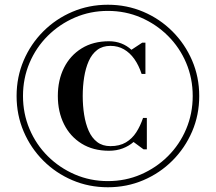

<svg xmlns="http://www.w3.org/2000/svg" viewBox="-20 -780 910 810"><path d="M446 -163.5Q484.5 -163.5 511 -179.2Q537.5 -195 554.8 -221.8Q572 -248.5 583.5 -282.5H599.5V-150H585.5L543.5 -181Q524 -164 497.8 -154Q471.5 -144 440 -144Q373 -144 324.5 -174Q276 -204 250 -256.2Q224 -308.5 224 -375Q224 -442 250 -494Q276 -546 324.5 -576Q373 -606 440 -606Q467.5 -606 491.5 -596.8Q515.5 -587.5 534.5 -570L580 -600H593.5V-468H577.5Q565.5 -504.5 546.8 -531Q528 -557.5 502.8 -572Q477.5 -586.5 446 -586.5Q412.5 -586.5 390 -569.2Q367.5 -552 354.2 -522Q341 -492 335 -454Q329 -416 329 -375Q329 -334 335 -296Q341 -258 354.2 -228Q367.5 -198 390 -180.8Q412.5 -163.5 446 -163.5ZM435 -760Q515 -760 584.8 -730.2Q654.5 -700.5 707.5 -647.5Q760.5 -594.5 790.5 -524.8Q820.5 -455 820.5 -375Q820.5 -295 790.5 -225.2Q760.5 -155.5 707.5 -102.5Q654.5 -49.5 584.8 -19.8Q515 10 435 10Q355 10 285.2 -19.8Q215.5 -49.5 162.5 -102.5Q109.5 -155.5 79.8 -225.2Q50 -295 50 -375Q50 -455 79.8 -524.8Q109.5 -594.5 162.5 -647.5Q215.5 -700.5 285.2 -730.2Q355 -760 435 -760ZM435 -16Q509.5 -16 574.2 -44Q639 -72 688.5 -121.2Q738 -170.5 765.5 -235.8Q793 -301 793 -375Q793 -449.5 765.5 -514.5Q738 -579.5 688.5 -628.8Q639 -678 574.2 -706Q509.5 -734 435 -734Q361 -734 296 -706Q231 -678 181.5 -628.8Q132 -579.5 104.5 -514.5Q77 -449.5 77 -375Q77 -301 104.5 -235.8Q132 -170.5 181.5 -121.2Q231 -72 296 -44Q361 -16 435 -16Z"/></svg>

Font: Bodoni Moda 9pt
Style: Bold
Weight: 700
Designer: Owen Earl
Foundry: indestructible type
Version: Version 2.005